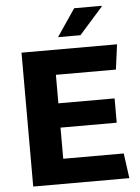

<svg xmlns="http://www.w3.org/2000/svg" viewBox="-59 -934 716 980"><g transform="rotate(-5 299.0 -444.0)"><path d="M71 0V-686H560.5L543.5 -558H236V-412H524V-287.5H236V-128H546L563.5 0ZM263.5 -748.5 358.5 -888.5H499L500 -885.5L378.5 -748.5Z"/></g></svg>

Font: Chivo Medium
Style: Regular
Weight: 500
Designer: Hector Gatti
Foundry: Omnibus-Type
Version: Version 2.002